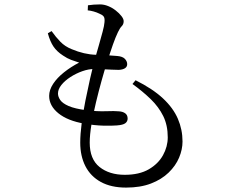

<svg xmlns="http://www.w3.org/2000/svg" viewBox="-20 -803 1040 871"><path d="M552 48Q484 48 437.5 22.5Q391 -3 367.5 -49Q344 -95 344 -156Q344 -194 350.5 -244Q357 -294 367.5 -346.5Q378 -399 388.5 -445.5Q399 -492 407 -523Q418 -561 428 -596Q438 -631 445.5 -659Q453 -687 454 -702Q456 -721 450 -728.5Q444 -736 431 -741Q419 -747 404.5 -751Q390 -755 378 -756L379 -779Q392 -781 405.5 -782Q419 -783 434 -783Q452 -783 470.5 -775.5Q489 -768 505 -755.5Q521 -743 531 -730Q541 -717 541 -707Q541 -693 532.5 -684.5Q524 -676 515 -657Q504 -634 492.5 -601.5Q481 -569 464 -515Q454 -484 441 -437.5Q428 -391 415.5 -339Q403 -287 395 -239Q387 -191 387 -156Q387 -81 431.5 -45.5Q476 -10 546 -10Q612 -10 655 -35Q698 -60 719.5 -99Q741 -138 741 -180Q741 -235 720.5 -276.5Q700 -318 664 -353Q628 -388 581 -422L595 -439Q673 -400 719.5 -356.5Q766 -313 787 -264Q808 -215 808 -161Q808 -125 792.5 -88Q777 -51 745 -20Q713 11 665 29.5Q617 48 552 48ZM510 -234Q487 -232 448 -233Q409 -234 363 -242Q287 -255 245 -289Q203 -323 203 -368Q203 -395 221 -422.5Q239 -450 270.5 -475Q302 -500 339 -519Q320 -525 302.5 -531.5Q285 -538 266 -551Q238 -569 222.5 -592Q207 -615 197 -652L214 -662Q233 -635 254 -613.5Q275 -592 305 -580Q362 -556 415 -554.5Q468 -553 512 -549Q536 -547 546.5 -536Q557 -525 557 -512Q557 -500 547 -493.5Q537 -487 519 -486Q507 -486 486 -487Q465 -488 443.5 -489Q422 -490 407 -490Q382 -490 353.5 -480Q325 -470 299.5 -453.5Q274 -437 258.5 -417.5Q243 -398 243 -379Q243 -364 253.5 -349Q264 -334 291.5 -322Q319 -310 371 -303Q422 -297 461 -298.5Q500 -300 519 -298Q537 -297 548 -289Q559 -281 559 -265Q559 -252 548.5 -244Q538 -236 510 -234Z"/></svg>

Font: Noto Serif SC
Style: Regular
Weight: 400
Designer: Ryoko NISHIZUKA 西塚涼子 (kana & ideographs); Frank Grießhammer (Latin, Greek & Cyrillic); Wenlong ZHANG 张文龙 (bopomofo); San
Foundry: Adobe
Version: Version 2.002-H1;hotconv 1.1.0;makeotfexe 2.6.0